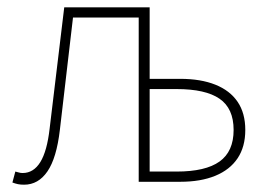

<svg xmlns="http://www.w3.org/2000/svg" viewBox="-20 -498 738 526"><path d="M46 8Q36 8 29 6.5Q22 5 14 2L22 -28Q27 -27 31.5 -25.5Q36 -24 42 -24Q72 -24 90.5 -54Q109 -84 116 -146Q126 -229 136 -312Q146 -395 156 -478H390V-282H474Q530 -282 570 -266Q610 -250 631 -219Q652 -188 652 -142Q652 -96 631 -64.5Q610 -33 570 -16.5Q530 0 474 0H360V-450H180Q171 -373 162 -296Q153 -219 144 -142Q135 -65 110 -28.5Q85 8 46 8ZM390 -28H464Q543 -28 581.5 -55.5Q620 -83 620 -142Q620 -201 581.5 -227.5Q543 -254 464 -254H390Z"/></svg>

Font: Source Sans 3 VF
Style: Regular
Weight: 200
Designer: Paul D. Hunt
Foundry: Adobe
Version: Version 3.046;hotconv 1.0.118;makeotfexe 2.5.65603